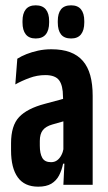

<svg xmlns="http://www.w3.org/2000/svg" viewBox="-20 -694 404 721"><path d="M218 0 222.5 -94H218V-301.5L216.5 -331Q216.5 -373 202 -392.5Q187.5 -412 150 -412Q119.5 -412 90.5 -401.2Q61.5 -390.5 37.5 -377L45 -473.5Q60 -483 79.5 -490.8Q99 -498.5 122.8 -503.8Q146.5 -509 173 -509Q214 -509 243.2 -498Q272.5 -487 291.2 -465.2Q310 -443.5 319 -410.8Q328 -378 328 -334.5V0ZM123.5 7Q72 7 46.8 -28Q21.5 -63 21.5 -129.5V-156Q21.5 -222.5 51.8 -254.5Q82 -286.5 148 -304L229.5 -326L241.5 -245L176.5 -226.5Q152 -219.5 140.8 -205.2Q129.5 -191 129.5 -164.5V-147Q129.5 -117.5 138.8 -101.2Q148 -85 171.5 -85Q185 -85 194.5 -92Q204 -99 210.2 -110.8Q216.5 -122.5 219 -137.5L232 -79.5H217Q212 -55 201.8 -35.2Q191.5 -15.5 172.8 -4.2Q154 7 123.5 7ZM114 -549.5Q89 -549.5 76.8 -565Q64.5 -580.5 64.5 -609.5V-615Q64.5 -643.5 76.8 -658.8Q89 -674 114 -674Q139.5 -674 152 -658.8Q164.5 -643.5 164.5 -615V-609.5Q164.5 -580.5 152 -565Q139.5 -549.5 114 -549.5ZM247 -549.5Q221 -549.5 209 -565Q197 -580.5 197 -609.5V-615Q197 -643.5 209 -658.8Q221 -674 247 -674Q272 -674 284.2 -658.8Q296.5 -643.5 296.5 -615V-609.5Q296.5 -580.5 284.2 -565Q272 -549.5 247 -549.5Z"/></svg>

Font: Anek Tamil Condensed SemiBold
Style: Regular
Weight: 600
Width: 3
Designer: Aadarsh Rajan (Tamil), Yesha Goshar (Latin)
Foundry: Ek Type
Version: Version 1.003